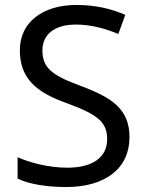

<svg xmlns="http://www.w3.org/2000/svg" viewBox="-20 -744 589 774"><path d="M502 -191C502 -303 433 -350 307 -397C191 -440 151 -469 151 -541C151 -603 197 -645 286 -645C348 -645 407 -628 457 -607L485 -684C431 -708 366 -724 288 -724C153 -724 60 -655 60 -542C60 -431 122 -374 244 -330C373 -283 412 -253 412 -183C412 -112 357 -68 251 -68C175 -68 99 -89 51 -110V-24C96 -2 167 10 247 10C403 10 502 -64 502 -191Z"/></svg>

Font: Noto Sans Cuneiform
Style: Regular
Weight: 400
Designer: Monotype Design Team
Foundry: Monotype Imaging Inc.
Version: Version 2.001